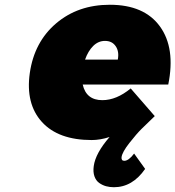

<svg xmlns="http://www.w3.org/2000/svg" viewBox="-20 -575 730 799"><path d="M104 -271Q122.6 -400.4 213.6 -477.8Q304.7 -555.2 437 -555.2Q580.1 -555.2 645.5 -465.1Q710.9 -375 680.2 -223.1H324.2Q338.9 -158.2 405.8 -158.2Q464.8 -158.2 523.9 -207L624 -91.8Q590.8 -60.1 569.6 -39.1Q548.3 -18.1 518.6 19.8Q488.8 57.6 485.8 79.1Q484.4 94.2 497.1 94.2Q515.6 94.2 538.1 64L584 127.9Q531.2 204.1 454.1 204.1Q437 204.1 421.6 200Q406.2 195.8 392.8 186.3Q379.4 176.8 373 158.7Q366.7 140.6 370.1 116.2Q377.4 62.5 436 -4.9Q397 7.8 361.8 7.8Q222.7 7.8 154.3 -67.6Q85.9 -143.1 104 -271ZM334 -327.1H470.2Q476.6 -360.8 461.4 -382.8Q446.3 -404.8 417 -404.8Q389.2 -404.8 367.9 -383.8Q346.7 -362.8 334 -327.1Z"/></svg>

Font: Trueno Black
Style: Italic
Weight: 900
Designer: Julieta Ulanovsky
Foundry: Julieta Ulanovsky
Version: Version 3.001b | FøM Fix